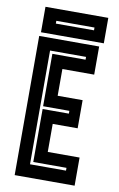

<svg xmlns="http://www.w3.org/2000/svg" viewBox="-94 -900 589 951"><g transform="rotate(10 201.0 -424.0)"><path d="M50 0V-700H351.5V-558.5H191.5V-424H317V-282.5H191.5V-141.5H351.5V0ZM115.5 -66H296.5V-80H129.5V-346.5H261.5V-360.5H129.5V-624H296.5V-638H115.5ZM55.5 -719.5V-847.5H371.5V-719.5ZM120.5 -774.5H312.5V-788.5H120.5Z"/></g></svg>

Font: Tourney Condensed Regular
Style: Bold
Weight: 700
Width: 3
Designer: Tyler Finck
Foundry: Etcetera Type Co
Version: Version 1.010; ttfautohint (v1.8.3)